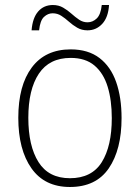

<svg xmlns="http://www.w3.org/2000/svg" viewBox="-20 -736 559 766"><path d="M465 -265Q465 -139 414 -64.5Q363 10 259 10Q158 10 105.5 -64.5Q53 -139 53 -266Q53 -395 107 -467Q161 -539 262 -539Q332 -539 377 -504.5Q422 -470 443.5 -408.5Q465 -347 465 -265ZM93 -266Q93 -154 133.5 -89.5Q174 -25 259 -25Q346 -25 386 -89Q426 -153 426 -265Q426 -336 409.5 -390Q393 -444 357 -474.5Q321 -505 262 -505Q177 -505 135 -442Q93 -379 93 -266ZM106 -615Q110 -665 132.5 -690.5Q155 -716 191 -716Q214 -716 232 -705.5Q250 -695 265 -681.5Q280 -668 295.5 -657.5Q311 -647 329 -647Q350 -647 366 -662.5Q382 -678 386 -716H415Q412 -667 388 -641Q364 -615 329 -615Q306 -615 288 -625.5Q270 -636 255 -649.5Q240 -663 224.5 -673Q209 -683 190 -683Q171 -683 155.5 -668.5Q140 -654 136 -615Z"/></svg>

Font: Noto Sans Lao Looped SemiCondensed ExtraLight
Style: Regular
Weight: 200
Width: 4
Designer: Mark Frömberg, Ben Mitchell
Foundry: The Fontpad Ltd
Version: Version 1.002; ttfautohint (v1.8.4.7-5d5b)